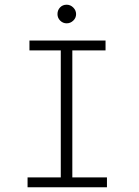

<svg xmlns="http://www.w3.org/2000/svg" viewBox="-20 -795 590 815"><path d="M97 0V-42H238V-581H105V-623H428V-581H287V-42H434V0ZM263 -696Q247 -696 235.5 -707.5Q224 -719 224 -735Q224 -752 235 -763.5Q246 -775 263 -775Q279 -775 291 -763Q303 -751 303 -735Q303 -719 291 -707.5Q279 -696 263 -696Z"/></svg>

Font: Inconsolata SemiExpanded Light
Style: Regular
Weight: 300
Width: 6
Monospace: yes
Designer: Raph Levien, Cyreal, Brenton Simpson
Foundry: Raph Levien, Cyreal, Google
Version: Version 3.001; ttfautohint (v1.8.2.53-6de2)